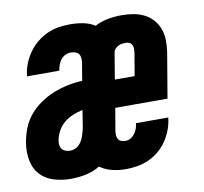

<svg xmlns="http://www.w3.org/2000/svg" viewBox="-66 -609 732 688"><g transform="rotate(-10 300.0 -265.0)"><path d="M138 8Q107 8 77 -1Q47 -10 27.5 -31.5Q8 -53 2.5 -84Q-3 -115 2 -146Q6 -172 16 -198Q26 -224 44 -245.5Q62 -267 85.5 -283Q109 -299 134.5 -309Q160 -319 186.5 -324.5Q213 -330 239 -331L250 -397Q251 -405 250 -413.5Q249 -422 244.5 -427.5Q240 -433 232 -435.5Q224 -438 216 -438Q206 -438 196.5 -433.5Q187 -429 180.5 -421Q174 -413 170.5 -403.5Q167 -394 165 -384Q165 -383 165 -382.5Q165 -382 164 -381H47Q47 -383 47.5 -385Q48 -387 48 -388Q51 -410 59.5 -430Q68 -450 81 -468Q94 -486 111.5 -500Q129 -514 149.5 -523Q170 -532 191 -535Q212 -538 232 -538Q256 -538 279 -533.5Q302 -529 321 -517Q344 -529 369 -533.5Q394 -538 419 -538Q440 -538 461 -534.5Q482 -531 500 -522Q518 -513 531.5 -498Q545 -483 552 -464Q559 -445 559.5 -423.5Q560 -402 557 -381L529 -215H339L325 -133Q324 -125 324.5 -117Q325 -109 329 -103Q333 -97 340 -94.5Q347 -92 355 -92Q365 -92 373.5 -97Q382 -102 388 -110Q394 -118 397.5 -127Q401 -136 402 -145Q402 -146 402 -146.5Q402 -147 403 -148H520Q520 -146 519.5 -144.5Q519 -143 519 -141Q516 -120 508 -100Q500 -80 487.5 -62Q475 -44 457.5 -30Q440 -16 420.5 -7.5Q401 1 380 4.5Q359 8 339 8Q313 8 288.5 2Q264 -4 245 -18Q220 -3 192.5 2.5Q165 8 138 8ZM427 -315 441 -397Q442 -405 442 -412Q442 -419 439 -425.5Q436 -432 430 -435Q424 -438 416 -438Q409 -438 402 -437Q395 -436 388.5 -432.5Q382 -429 377 -423.5Q372 -418 371 -411L355 -315ZM154 -92Q162 -92 170 -95Q178 -98 184.5 -104Q191 -110 195.5 -117.5Q200 -125 203 -133Q206 -141 208 -149Q210 -157 212 -165L222 -228Q204 -224 186.5 -217Q169 -210 154 -197.5Q139 -185 130 -168Q121 -151 118 -132Q117 -124 118.5 -116Q120 -108 125 -102.5Q130 -97 137.5 -94.5Q145 -92 154 -92Z"/></g></svg>

Font: Iosevka Curly Slab ExObl
Style: Bold
Weight: 700
Width: 7
Italic angle: -9°
Monospace: yes
Designer: Belleve Invis
Foundry: Belleve Invis
Version: Version 11.0.0; ttfautohint (v1.8.3)